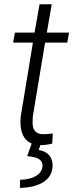

<svg xmlns="http://www.w3.org/2000/svg" viewBox="-20 -684 356 917"><path d="M42.5 0ZM227.1 -663.6 203.6 -528.3H309.6L301.3 -480.5H195.3L136.7 -127.9L135.7 -97.7Q135.7 -44.4 184.6 -43Q199.7 -42.5 231.9 -46.4L229.5 1.5Q200.7 9.8 170.9 8.8Q119.6 7.8 96.2 -27.1Q72.8 -62 79.1 -128.4L137.2 -480.5H42.5L51.3 -528.3H145L168.9 -663.6ZM175.8 0 165 32.2Q233.9 44.9 231 111.3Q228.5 159.2 187.3 185.5Q146 211.9 75.2 213.4L75.7 174.8Q122.6 173.3 150.6 157.2Q178.7 141.1 182.6 112.8Q187 74.2 136.7 65.4L109.9 61.5L131.8 0Z"/></svg>

Font: Roboto Light
Style: Italic
Weight: 300
Italic angle: -12°
Designer: Google
Version: Version 2.134; 2016; ttfautohint (v1.6)